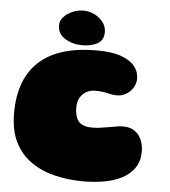

<svg xmlns="http://www.w3.org/2000/svg" viewBox="-53 -754 746 843"><g transform="rotate(5 320.0 -332.5)"><path d="M346 41.5Q280.5 41.5 221.2 27.5Q162 13.5 115.8 -18.2Q69.5 -50 43 -102Q16.5 -154 16.5 -230.5Q16.5 -308 38.5 -365.2Q60.5 -422.5 103.5 -460.8Q146.5 -499 209.5 -517.8Q272.5 -536.5 354 -536.5Q420.5 -536.5 461.8 -521.8Q503 -507 522.2 -482.8Q541.5 -458.5 541.5 -429.5Q541.5 -406.5 529.8 -387.8Q518 -369 499.5 -358.2Q481 -347.5 461 -347.5Q444.5 -347.5 431.2 -350.5Q418 -353.5 402.5 -356.5Q387 -359.5 364 -359.5Q347 -359.5 333 -354Q319 -348.5 308.5 -338Q298 -327.5 292.2 -312.8Q286.5 -298 286.5 -280Q286.5 -249.5 295 -231.2Q303.5 -213 320.8 -205Q338 -197 364 -197Q380 -197 398.8 -199.5Q417.5 -202 436.5 -205.5Q455.5 -209 471.5 -211.5Q487.5 -214 497.5 -214Q532.5 -214 552.8 -198Q573 -182 581.5 -158.5Q590 -135 590 -112.5Q590 -69.5 570.2 -40Q550.5 -10.5 516.5 7.5Q482.5 25.5 438.5 33.5Q394.5 41.5 346 41.5ZM287.5 -553.5Q246 -553.5 212.8 -573.8Q179.5 -594 179.5 -632Q179.5 -653 195 -669.5Q210.5 -686 234 -695.8Q257.5 -705.5 281 -705.5Q306.5 -705.5 329.8 -694Q353 -682.5 367.8 -663.2Q382.5 -644 382.5 -619.5Q382.5 -583 355 -568.2Q327.5 -553.5 287.5 -553.5Z"/></g></svg>

Font: Gluten Black
Style: Regular
Weight: 900
Designer: Tyler Finck
Foundry: Etcetera Type Company
Version: Version 1.300